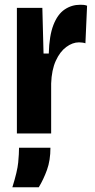

<svg xmlns="http://www.w3.org/2000/svg" viewBox="-20 -561 401 807"><path d="M51 0V-298V-528H158L163 -336H185Q187 -411 204.5 -456Q222 -501 251.5 -521Q281 -541 317 -541Q324 -541 331 -540.5Q338 -540 346 -537L339 -379Q334 -381 326 -382Q318 -383 312 -383Q285 -383 258.5 -363.5Q232 -344 214.5 -305.5Q197 -267 195 -210V0ZM32 226Q53 159 56.5 122Q60 85 60 60H192Q192 113 177.5 153Q163 193 143 226Z"/></svg>

Font: Bricolage Grotesque Condensed
Style: Bold
Weight: 700
Width: 3
Designer: Mathieu Triay
Foundry: Atelier Triay
Version: Version 1.001;gftools[0.9.33.dev8+g029e19f]